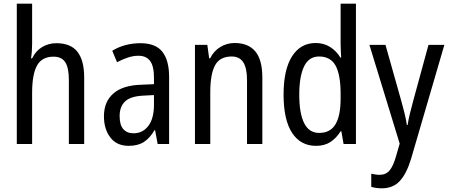

<svg xmlns="http://www.w3.org/2000/svg" viewBox="-20 -780 2430 1040"><path d="M154 -543Q154 -500 148 -464H154Q173 -504 208 -525Q243 -546 285 -546Q363 -546 399.5 -499.5Q436 -453 436 -360V0H353V-347Q353 -413 333.5 -443Q314 -473 270 -473Q207 -473 180.5 -425Q154 -377 154 -278V0H71V-760H154Z M741 -546Q823 -546 859.5 -499.5Q896 -453 896 -363V0H834L820 -75H817Q792 -32 759.5 -11Q727 10 677 10Q612 10 577.5 -35.5Q543 -81 543 -150Q543 -229 594 -273.5Q645 -318 744 -321L814 -324V-359Q814 -422 793 -450Q772 -478 730 -478Q702 -478 673 -468.5Q644 -459 614 -443L588 -505Q620 -525 659 -535.5Q698 -546 741 -546ZM757 -262Q688 -259 658 -231Q628 -203 628 -151Q628 -103 648 -80.5Q668 -58 703 -58Q753 -58 783.5 -98Q814 -138 814 -213V-265Z M1251 -547Q1325 -547 1363 -501.5Q1401 -456 1401 -360V0H1318V-347Q1318 -410 1298 -442Q1278 -474 1235 -474Q1171 -474 1145 -426.5Q1119 -379 1119 -279V0H1036V-537H1103L1113 -464H1118Q1138 -504 1173.5 -525.5Q1209 -547 1251 -547Z M1692 10Q1608 10 1562 -60.5Q1516 -131 1516 -268Q1516 -403 1562 -475Q1608 -547 1690 -547Q1734 -547 1768 -525.5Q1802 -504 1824 -468H1828Q1827 -487 1826 -507.5Q1825 -528 1825 -543V-760H1908V0H1841L1829 -69H1825Q1802 -32 1770 -11Q1738 10 1692 10ZM1709 -60Q1769 -60 1797 -106.5Q1825 -153 1825 -246V-272Q1825 -374 1798 -424Q1771 -474 1708 -474Q1653 -474 1627 -420Q1601 -366 1601 -267Q1601 -166 1627.5 -113Q1654 -60 1709 -60Z M1981 -537H2068L2154 -232Q2163 -200 2171 -167.5Q2179 -135 2184 -103H2188Q2192 -130 2200 -163.5Q2208 -197 2218 -233L2301 -537H2387L2207 79Q2183 159 2146.5 199.5Q2110 240 2048 240Q2032 240 2018 238Q2004 236 1991 232V161Q2001 163 2013 165Q2025 167 2036 167Q2070 167 2090 143.5Q2110 120 2125 67L2145 -2Z"/></svg>

Font: Noto Sans Myanmar Condensed
Style: Regular
Weight: 400
Width: 3
Designer: Monotype Design Team
Foundry: Monotype Imaging Inc.
Version: Version 2.107; ttfautohint (v1.8.4.7-5d5b)